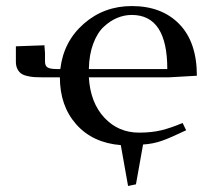

<svg xmlns="http://www.w3.org/2000/svg" viewBox="-20 -472 706 631"><path d="M32.2 -269V-319.8L126 -323.2L127.9 -297.9V-270Q127.9 -255.4 136.5 -250.2Q145 -245.1 167 -245.1H178.2Q189 -335.9 255.4 -394Q321.8 -452.1 413.1 -452.1Q511.7 -452.1 569.3 -392.8Q627 -333.5 627 -223.1L534.2 -217.8H272Q276.9 -134.8 322.8 -85.4Q368.7 -36.1 437 -36.1Q478 -36.1 510.3 -43.9Q542.5 -51.8 580.1 -67.9L591.8 -43.9Q542 -20 512.5 -9.5Q482.9 1 450.2 2.9L426.8 133.8L400.9 139.2L377 4.9Q284.7 -2.4 230.7 -63.2Q176.8 -124 176.8 -217.8H122.1Q105 -217.8 93.8 -218.5Q82.5 -219.2 69.6 -222.2Q56.6 -225.1 49.3 -230.5Q42 -235.8 37.1 -245.6Q32.2 -255.4 32.2 -269ZM272 -245.1H529.8Q529.8 -422.9 413.1 -422.9Q388.7 -422.9 365.5 -413.3Q342.3 -403.8 321 -384Q299.8 -364.3 286.4 -328.4Q272.9 -292.5 272 -245.1Z"/></svg>

Font: Dehuti
Style: Bold
Weight: 700
Version: Version 1.2